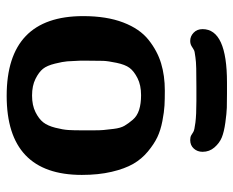

<svg xmlns="http://www.w3.org/2000/svg" viewBox="-84 -622 717 590"><g transform="rotate(90 275.0 -327.5)"><path d="M447 -591Q447 -575 437 -564Q427 -553 411 -553Q402 -553 396.5 -556Q391 -559 386 -562.5Q381 -566 357 -569Q333 -572 291 -572H249Q213 -572 191 -571.5Q169 -571 156.5 -569Q144 -567 140 -566.5Q136 -566 130 -562Q124 -558 122 -557Q115 -553 106 -553Q92 -553 81 -563.5Q70 -574 70 -591Q70 -666 234 -666H268Q295 -666 311.5 -665.5Q328 -665 357 -661Q386 -657 403 -650Q420 -643 433.5 -627.5Q447 -612 447 -591ZM30 -224Q30 -296 49.5 -347Q69 -398 103 -425Q137 -452 175 -463.5Q213 -475 259 -475Q285 -475 304.5 -474Q324 -473 352.5 -467.5Q381 -462 402 -452Q423 -442 446 -423Q469 -404 484 -378Q499 -352 508.5 -311.5Q518 -271 518 -220Q518 11 275 11Q30 11 30 -224ZM167 -214Q168 -188 169 -175Q170 -162 176 -137.5Q182 -113 192 -100.5Q202 -88 223 -77.5Q244 -67 274 -67Q304 -67 325 -77.5Q346 -88 356.5 -101.5Q367 -115 373 -138.5Q379 -162 380 -178.5Q381 -195 381 -220Q381 -226 381 -228V-255Q381 -276 380 -286.5Q379 -297 376.5 -318Q374 -339 367 -351Q360 -363 348.5 -376.5Q337 -390 318 -396Q299 -402 273 -402Q242 -402 220.5 -391Q199 -380 189 -366.5Q179 -353 173.5 -326.5Q168 -300 167.5 -285.5Q167 -271 167 -241Z"/></g></svg>

Font: CMU Sans Serif
Style: Bold
Weight: 700
Version: Version 0.7.0